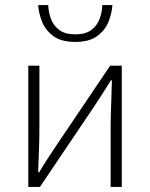

<svg xmlns="http://www.w3.org/2000/svg" viewBox="-20 -740 594 760"><path d="M92 0V-480H136V-240Q136 -200 134.5 -153.5Q133 -107 131 -58H135Q149 -82 168.5 -112Q188 -142 203 -164L416 -480H462V0H418V-240Q418 -280 420 -326.5Q422 -373 423 -422H419Q405 -399 385.5 -369Q366 -339 351 -316L138 0ZM278 -574Q223 -574 191.5 -597Q160 -620 146.5 -654Q133 -688 131 -720H171Q172 -691 182 -664.5Q192 -638 215 -621Q238 -604 278 -604Q318 -604 341 -621Q364 -638 374 -664.5Q384 -691 385 -720H425Q423 -688 409.5 -654Q396 -620 364.5 -597Q333 -574 278 -574Z"/></svg>

Font: Source Sans 3 Light
Style: Regular
Weight: 300
Designer: Paul D. Hunt
Foundry: Adobe
Version: Version 3.052;hotconv 1.1.0;makeotfexe 2.6.0